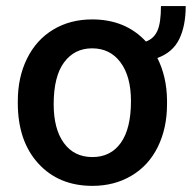

<svg xmlns="http://www.w3.org/2000/svg" viewBox="-20 -602 631 632"><path d="M38.6 -269V-263.2Q38.6 -137.7 106 -64Q173.3 9.8 284.2 9.8Q356.9 9.8 413.3 -23.9Q469.7 -57.6 499.8 -119.1Q529.8 -180.7 529.8 -258.8V-272.9Q528.8 -350.1 498 -411.1Q548.3 -429.2 569.8 -472.9Q591.3 -516.6 591.3 -582H509.8Q509.8 -526.4 498 -500.5Q486.3 -474.6 460.4 -465.3Q393.1 -538.1 283.2 -538.1Q210.9 -538.1 155.3 -504.6Q99.6 -471.2 69.1 -409.4Q38.6 -347.7 38.6 -269ZM156.7 -258.8Q156.7 -350.6 190.9 -396.7Q225.1 -442.9 283.2 -442.9Q342.3 -442.9 376.7 -396.7Q411.1 -350.6 411.1 -269Q411.1 -178.7 377.7 -131.8Q344.2 -85 284.2 -85Q224.1 -85 190.4 -131.1Q156.7 -177.2 156.7 -258.8Z"/></svg>

Font: FAU Chimera Medium
Style: Regular
Weight: 500
Version: Version 1.002;hotconv 1.0.117;makeotfexe 2.5.65602